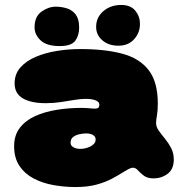

<svg xmlns="http://www.w3.org/2000/svg" viewBox="-20 -682 756 775"><path d="M284.5 73Q240.5 73 196.5 65.2Q152.5 57.5 116.5 38.8Q80.5 20 58.8 -12Q37 -44 37 -92Q37 -135.5 59.5 -165.2Q82 -195 120.5 -212.8Q159 -230.5 207.8 -238.5Q256.5 -246.5 309 -246.5Q320 -246.5 330.5 -245.8Q341 -245 349.8 -244.2Q358.5 -243.5 363 -243.5Q373 -243.5 377 -247.2Q381 -251 381 -259Q381 -262 380.2 -264.2Q379.5 -266.5 378 -268.8Q376.5 -271 374 -272.5Q367.5 -277.5 355.2 -280.2Q343 -283 328 -283Q307 -283 281 -278.8Q255 -274.5 225.8 -270Q196.5 -265.5 164.5 -265.5Q105.5 -265.5 72.2 -285Q39 -304.5 39 -345.5Q39 -383 62.2 -409.5Q85.5 -436 124.2 -452.5Q163 -469 210 -476.5Q257 -484 304 -484Q404 -484 473.8 -465.2Q543.5 -446.5 580.2 -398.8Q617 -351 617 -263.5Q617 -248 616 -236.5Q615 -225 613.5 -216Q612 -207 611 -199.8Q610 -192.5 610 -185Q610 -170 620.8 -154.8Q631.5 -139.5 645.8 -122.2Q660 -105 670.8 -84.5Q681.5 -64 681.5 -38Q681.5 0.5 657 19.2Q632.5 38 599 38Q575 38 560.8 27.2Q546.5 16.5 537 5.8Q527.5 -5 517 -5Q509 -5 498.2 0.8Q487.5 6.5 474 15Q457.5 25.5 432 39.2Q406.5 53 370.2 63Q334 73 284.5 73ZM303.5 -81Q314 -81 324.8 -83.5Q335.5 -86 345 -90.8Q354.5 -95.5 360.2 -102.5Q366 -109.5 366 -118.5Q366 -128 360.5 -133.2Q355 -138.5 346.5 -141Q338 -143.5 329.5 -143.5Q315.5 -143.5 300.5 -140.2Q285.5 -137 275.2 -129Q265 -121 265 -106.5Q265 -97 271 -91.5Q277 -86 285.8 -83.5Q294.5 -81 303.5 -81ZM221 -496Q168.5 -496 144 -519Q119.5 -542 119.5 -572Q119.5 -615 147.5 -635Q175.5 -655 205 -655Q229 -655 250.8 -648Q272.5 -641 286 -622.8Q299.5 -604.5 299.5 -570.5Q299.5 -539 283.8 -517.5Q268 -496 221 -496ZM458 -497.5Q418.5 -497.5 393.2 -519.2Q368 -541 368 -573.5Q368 -612 397.2 -637Q426.5 -662 469 -662Q507.5 -662 526.2 -638.8Q545 -615.5 545 -586Q545 -549.5 521.2 -523.5Q497.5 -497.5 458 -497.5Z"/></svg>

Font: Gluten Thin Black
Style: Regular
Weight: 900
Version: Version 1.300